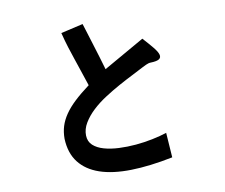

<svg xmlns="http://www.w3.org/2000/svg" viewBox="-84 -831 1169 999"><g transform="rotate(-10 500.0 -331.5)"><path d="M706 -598Q737 -564 756.5 -540Q776 -516 780 -500.5Q784 -485 772 -477Q760 -469 728 -468Q716 -468 702.5 -461.5Q689 -455 679 -450Q657 -438 622 -420.5Q587 -403 548 -381.5Q509 -360 469.5 -334.5Q430 -309 399 -280Q368 -251 348.5 -218.5Q329 -186 330 -152Q331 -120 352.5 -100.5Q374 -81 409 -71Q444 -61 488 -59Q532 -57 577.5 -61Q623 -65 666.5 -74Q710 -83 743 -94L752 37Q629 62 531 64Q433 66 364.5 42.5Q296 19 258 -30Q220 -79 217 -155Q217 -191 226.5 -221.5Q236 -252 256.5 -282Q277 -312 309.5 -342.5Q342 -373 389 -408Q373 -456 361.5 -490.5Q350 -525 339.5 -556Q329 -587 318.5 -620Q308 -653 296 -700L413 -727Q416 -719 425 -689Q434 -659 446 -621Q458 -583 470 -543Q482 -503 490 -475Z"/></g></svg>

Font: D2Coding ligature
Style: Bold
Weight: 700
Monospace: yes
Designer: Yong-Rak Park; Jeong-Hwan Yoon; Sang-Min Lee;
Foundry: NHN Corporation
Version: Version 1.3.2; Build 20180524